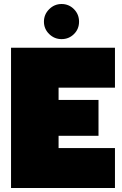

<svg xmlns="http://www.w3.org/2000/svg" viewBox="-20 -937 608 957"><path d="M199 -829Q199 -865 225 -891Q251 -917 287 -917Q323 -917 348.5 -891.5Q374 -866 374 -829Q374 -792 348.5 -767Q323 -742 287 -742Q251 -742 225 -767.5Q199 -793 199 -829ZM35 -699H553V-500H272V-439H471V-260H272V-199H553V0H35Z"/></svg>

Font: Prompt Black
Style: Regular
Weight: 900
Designer: Katatrad Team
Foundry: CadsonDemak
Version: Version 1.001